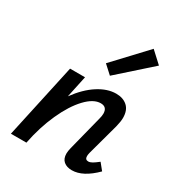

<svg xmlns="http://www.w3.org/2000/svg" viewBox="-170 -816 867 934"><g transform="rotate(30 263.5 -349.5)"><path d="M502 -63Q433 6 371 6Q342 6 325 -8.5Q308 -23 308 -52Q308 -65 313 -85L362 -278Q367 -296 367 -309Q367 -347 331 -347Q291 -347 247.5 -301Q204 -255 168 -175.5Q132 -96 113 0H26L117 -418H201L175 -296Q221 -359 272.5 -392Q324 -425 373 -425Q412 -425 436 -403.5Q460 -382 460 -339Q460 -319 452 -287L404 -111Q401 -99 401 -91Q401 -71 419 -71Q429 -71 441 -78Q453 -85 472 -100ZM255 -528 421 -705 484 -647 302 -485Z"/></g></svg>

Font: Ysabeau Semibold
Style: Italic
Weight: 600
Italic angle: -12°
Designer: Christian Thalmann (Catharsis Fonts)
Version: Version 0.003